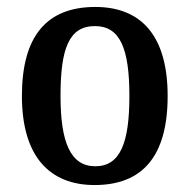

<svg xmlns="http://www.w3.org/2000/svg" viewBox="-20 -522 546 552"><path d="M252 10C389 10 462 -72 462 -246C462 -418 387 -502 254 -502C114 -502 43 -418 43 -246C43 -73 122 10 252 10ZM254 -44C183 -44 154 -112 154 -246C154 -382 178 -447 253 -447C325 -447 352 -383 352 -246C352 -112 326 -44 254 -44Z"/></svg>

Font: Noto Serif Armenian Condensed SemiBold
Style: Regular
Weight: 600
Width: 3
Designer: Monotype Design Team
Foundry: Monotype Imaging Inc.
Version: Version 2.008